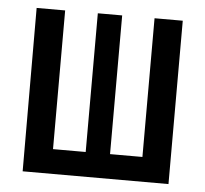

<svg xmlns="http://www.w3.org/2000/svg" viewBox="-44 -597 689 644"><g transform="rotate(5 300.0 -275.0)"><path d="M546 0V-550H451V-83H342V-550H260V-83H150V-550H54L55 0Z"/></g></svg>

Font: Tekne LDO SemiBold
Style: Regular
Weight: 600
Monospace: yes
Designer: Alessio Laiso, Mario Rullo, Paolo Rosset
Foundry: Alessio Laiso
Version: Version 1.000;hotconv 1.0.109;makeotfexe 2.5.65596